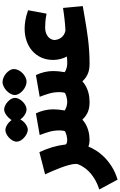

<svg xmlns="http://www.w3.org/2000/svg" viewBox="190 -988 945 1511"><g transform="rotate(-90 662.5 -232.5)"><path d="M316.4 0Q306.6 0 292.7 -2Q278.8 -3.9 264.6 -9.3Q254.4 17.1 234.1 49.8Q213.9 82.5 182.4 114.5Q150.9 146.5 106.9 174.6Q63 202.6 4.4 220.2L-73.2 76.7Q-31.2 63 -0.5 45.4Q30.3 27.8 52.5 9Q74.7 -9.8 89.4 -29.1Q104 -48.3 114.3 -66.4Q120.6 -77.6 124.3 -88.1Q127.9 -98.6 127.9 -107.9Q127.9 -129.9 119.6 -160.9Q111.3 -191.9 98.9 -225.3Q86.4 -258.8 72.3 -291.5Q58.1 -324.2 45.9 -350.1L220.7 -395Q232.9 -368.2 242.7 -343.3Q252.4 -318.4 259.8 -293.2Q267.1 -268.1 272.5 -241.9Q277.8 -215.8 281.2 -187Q286.6 -180.7 296.6 -178.2Q306.6 -175.8 316.4 -175.8Z M313 0Q302.7 0 292.2 -5.1Q281.7 -10.3 273.4 -18.6V-157.7Q279.3 -165 290.5 -170.4Q301.8 -175.8 313 -175.8Q322.8 -175.8 334.2 -177.5Q345.7 -179.2 356 -181.9Q366.2 -184.6 374.3 -188.2Q382.3 -191.9 386.2 -195.8Q387.7 -199.7 388.7 -205.3Q389.6 -210.9 390.4 -217.3Q391.1 -223.6 391.4 -229.2Q391.6 -234.9 391.6 -238.8Q391.6 -280.3 380.6 -318.1Q369.6 -356 355 -392.6L525.9 -422.4Q541 -391.1 549.3 -356.4Q557.6 -321.8 557.6 -286.1Q557.6 -264.6 555.4 -243.4Q553.2 -222.2 548.8 -196.3Q556.6 -190.4 566.2 -186.3Q575.7 -182.1 585.2 -179.9Q594.7 -177.7 603.3 -176.8Q611.8 -175.8 617.7 -175.8V0Q597.2 0 578.9 -2.4Q560.5 -4.9 543.5 -11Q526.4 -17.1 509.8 -28.1Q493.2 -39.1 476.6 -56.6Q458 -39.6 437 -28.6Q416 -17.6 394.5 -11.2Q373 -4.9 352.1 -2.4Q331.1 0 313 0ZM397.5 -486.3Q382.3 -486.3 365.7 -494.4Q349.1 -502.4 335.2 -514.9Q321.3 -527.3 312.3 -542.7Q303.2 -558.1 303.2 -572.8Q303.2 -590.3 312.5 -606.4Q321.8 -622.6 335.4 -635Q349.1 -647.5 365 -655Q380.9 -662.6 394.5 -662.6Q404.3 -662.6 415.3 -658.7Q426.3 -654.8 436.8 -648.2Q447.3 -641.6 456.8 -632.6Q466.3 -623.5 473.6 -613.8Q480 -625 490 -635.5Q500 -646 511.2 -654.3Q522.5 -662.6 534.2 -667.5Q545.9 -672.4 556.6 -672.4Q570.3 -672.4 586.2 -665Q602.1 -657.7 615.7 -645.5Q629.4 -633.3 638.7 -618.2Q647.9 -603 647.9 -587.4Q647.9 -572.8 639.9 -556.6Q631.8 -540.5 618.7 -527.1Q605.5 -513.7 589.4 -504.9Q573.2 -496.1 557.1 -496.1Q546.4 -496.1 535.2 -500Q523.9 -503.9 513.4 -510.7Q502.9 -517.6 493.9 -526.4Q484.9 -535.2 478 -544.9Q472.2 -533.7 463.1 -523.2Q454.1 -512.7 443.4 -504.6Q432.6 -496.6 420.9 -491.5Q409.2 -486.3 397.5 -486.3Z M614.3 0Q604 0 593.5 -5.1Q583 -10.3 574.7 -18.6V-157.7Q580.6 -165 591.8 -170.4Q603 -175.8 614.3 -175.8Q624 -175.8 635.5 -177.5Q647 -179.2 657.2 -181.9Q667.5 -184.6 675.5 -188.2Q683.6 -191.9 687.5 -195.8Q689 -199.7 689.9 -205.3Q690.9 -210.9 691.7 -217.3Q692.4 -223.6 692.6 -229.2Q692.9 -234.9 692.9 -238.8Q692.9 -280.3 681.9 -318.1Q670.9 -356 656.2 -392.6L827.1 -422.4Q842.3 -391.1 850.6 -356.4Q858.9 -321.8 858.9 -286.1Q858.9 -264.6 856.7 -243.4Q854.5 -222.2 850.1 -196.3Q857.9 -190.4 867.4 -186.3Q877 -182.1 886.5 -179.9Q896 -177.7 904.5 -176.8Q913.1 -175.8 918.9 -175.8V0Q898.4 0 880.1 -2.4Q861.8 -4.9 844.7 -11Q827.6 -17.1 811 -28.1Q794.4 -39.1 777.8 -56.6Q759.3 -39.6 738.3 -28.6Q717.3 -17.6 695.8 -11.2Q674.3 -4.9 653.3 -2.4Q632.3 0 614.3 0ZM874.5 -594.7Q874.5 -578.1 866 -560.5Q857.4 -543 843.5 -528.8Q829.6 -514.6 811.5 -505.4Q793.5 -496.1 774.4 -496.1Q756.8 -496.1 738.3 -504.4Q719.7 -512.7 704.8 -525.9Q689.9 -539.1 680.2 -555.4Q670.4 -571.8 670.4 -587.9Q670.4 -605.5 680.2 -622.8Q689.9 -640.1 705.1 -654.1Q720.2 -668 737.8 -676.5Q755.4 -685.1 771.5 -685.1Q788.6 -685.1 806.9 -677.5Q825.2 -669.9 840.1 -657.2Q855 -644.5 864.7 -628.4Q874.5 -612.3 874.5 -594.7Z M915.5 0Q906.2 0 895.3 -4.6Q884.3 -9.3 876 -17.6V-157.7Q881.8 -165 893.1 -170.4Q904.3 -175.8 915.5 -175.8Q931.6 -175.8 947.3 -176.5Q962.9 -177.2 973.6 -179.7Q966.8 -190.4 961.7 -203.9Q956.5 -217.3 953.1 -231.4Q949.7 -245.6 948 -259.8Q946.3 -273.9 946.3 -285.6Q946.3 -338.4 965.3 -380.1Q984.4 -421.9 1017.8 -451.2Q1051.3 -480.5 1096.2 -495.8Q1141.1 -511.2 1192.9 -511.2Q1220.2 -511.2 1256.1 -505.6Q1292 -500 1337.4 -483.9L1310.5 -338.4Q1271.5 -346.2 1246.1 -347.9Q1220.7 -349.6 1199.7 -349.6Q1177.7 -349.6 1160.4 -343.8Q1143.1 -337.9 1130.6 -328.1Q1118.2 -318.4 1111.1 -304.9Q1104 -291.5 1103 -276.4Q1104 -263.7 1108.2 -250Q1112.3 -236.3 1121.1 -224.4Q1129.9 -212.4 1143.8 -203.1Q1157.7 -193.8 1177.7 -189.9Q1202.1 -190.9 1224.4 -192.9Q1246.6 -194.8 1268.1 -197.3Q1289.6 -199.7 1311 -202.6Q1332.5 -205.6 1355.5 -209L1370.1 -53.7L1271 -36.6Q1235.4 -30.8 1195.6 -24.2Q1155.8 -17.6 1111.6 -12.2Q1067.4 -6.8 1018.3 -3.4Q969.2 0 915.5 0Z"/></g></svg>

Font: DimaFred
Style: Bold
Weight: 800
Designer: R.Balvardi
Foundry: R.Balvardi (r.balvardi@gmail.com)
Version: Version 1.00;August 2, 2018;FontCreator 11.5.0.2427 64-bit